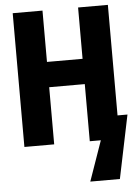

<svg xmlns="http://www.w3.org/2000/svg" viewBox="-61 -760 729 1021"><g transform="rotate(-5 303.5 -250.0)"><path d="M46 0V-714H205V-440H395V-714H554V-124H607L537 214H379L454 0H395V-305H205V0Z"/></g></svg>

Font: Noto Sans Mono ExtraBold
Style: Regular
Weight: 800
Designer: Monotype Design Team
Foundry: Monotype Imaging Inc.
Version: Version 2.014